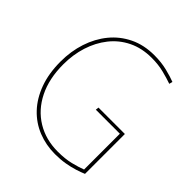

<svg xmlns="http://www.w3.org/2000/svg" viewBox="-203 -879 1028 1028"><g transform="rotate(45 311.5 -364.5)"><path d="M375 11Q307 11 247 -13Q187 -37 142 -84.5Q97 -132 71.5 -201.5Q46 -271 46 -361Q46 -439 68.5 -507.5Q91 -576 133.5 -628Q176 -680 237.5 -710Q299 -740 378 -740Q431 -740 475 -729Q519 -718 547 -707L542 -688Q511 -699 469.5 -709.5Q428 -720 378 -720Q303 -720 245 -691.5Q187 -663 147.5 -613Q108 -563 87.5 -498.5Q67 -434 67 -361Q67 -252 106.5 -173Q146 -94 216 -51.5Q286 -9 377 -9Q432 -9 474 -19.5Q516 -30 544 -41V-318L550 -312H362L364 -330H564V-28Q543 -19 514.5 -10Q486 -1 451 5Q416 11 375 11Z"/></g></svg>

Font: Murecho Thin
Style: Regular
Weight: 100
Designer: Neil Summerour
Foundry: Positype
Version: Version 1.010